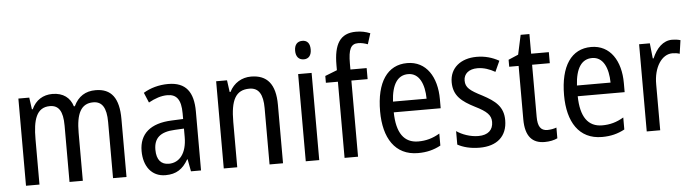

<svg xmlns="http://www.w3.org/2000/svg" viewBox="-48 -966 4255 1178"><g transform="rotate(-5 2080.0 -377.5)"><path d="M547 -547C485 -547 440 -519 412 -460H406C390 -513 348 -547 281 -547C224 -547 178 -519 153 -464H148L138 -537H71V0H154V-280C154 -397 176 -474 259 -474C313 -474 339 -437 339 -347V0H421V-296C421 -412 450 -474 526 -474C580 -474 607 -435 607 -345V0H690V-357C690 -486 644 -547 547 -547Z M994 -546C937 -546 884 -531 841 -505L867 -443C907 -465 945 -478 983 -478C1040 -478 1067 -443 1067 -359V-324L997 -321C865 -316 796 -256 796 -150C796 -58 843 10 930 10C997 10 1037 -18 1070 -75H1073L1087 0H1149V-363C1149 -483 1103 -546 994 -546ZM1010 -262 1067 -265V-213C1067 -113 1022 -58 956 -58C910 -58 881 -87 881 -151C881 -220 918 -258 1010 -262Z M1504 -547C1448 -547 1398 -518 1371 -464H1366L1356 -537H1289V0H1372V-279C1372 -413 1403 -474 1488 -474C1546 -474 1571 -431 1571 -347V0H1654V-360C1654 -488 1603 -547 1504 -547Z M1837 -738C1807 -738 1788 -719 1788 -681C1788 -644 1807 -624 1837 -624C1866 -624 1884 -644 1884 -681C1884 -719 1867 -738 1837 -738ZM1877 -537H1794V0H1877Z M2216 -469V-537H2116V-573C2116 -662 2132 -694 2177 -694C2197 -694 2217 -689 2236 -682L2257 -748C2230 -759 2203 -765 2170 -765C2071 -765 2033 -699 2033 -571V-540L1959 -511V-469H2033V0H2116V-469Z M2466 -546C2344 -546 2275 -445 2275 -265C2275 -102 2343 10 2485 10C2539 10 2582 -1 2625 -24V-98C2581 -72 2540 -61 2493 -61C2405 -61 2360 -125 2358 -252H2647V-308C2647 -444 2584 -546 2466 -546ZM2466 -478C2535 -478 2565 -407 2566 -318H2359C2365 -425 2402 -478 2466 -478Z M3035 -145C3035 -228 2986 -266 2909 -307C2834 -345 2808 -365 2808 -408C2808 -450 2840 -477 2893 -477C2931 -477 2968 -464 3001 -445L3031 -511C2990 -534 2945 -547 2894 -547C2795 -547 2728 -492 2728 -405C2728 -321 2779 -283 2857 -243C2930 -207 2954 -182 2954 -141C2954 -92 2923 -62 2863 -62C2813 -62 2762 -81 2729 -104V-21C2762 -3 2807 10 2865 10C2971 10 3035 -45 3035 -145Z M3288 -62C3246 -62 3229 -90 3229 -148V-469H3338V-537H3229V-658H3175L3149 -538L3088 -512V-469H3146V-140C3146 -34 3190 10 3265 10C3295 10 3324 4 3344 -6V-72C3328 -66 3307 -62 3288 -62Z M3599 -546C3477 -546 3408 -445 3408 -265C3408 -102 3476 10 3618 10C3672 10 3715 -1 3758 -24V-98C3714 -72 3673 -61 3626 -61C3538 -61 3493 -125 3491 -252H3780V-308C3780 -444 3717 -546 3599 -546ZM3599 -478C3668 -478 3698 -407 3699 -318H3492C3498 -425 3535 -478 3599 -478Z M4098 -547C4042 -547 4001 -504 3975 -443H3970L3960 -537H3894V0H3977V-282C3976 -388 4027 -464 4092 -464C4108 -464 4124 -462 4137 -457L4149 -540C4132 -545 4114 -547 4098 -547Z"/></g></svg>

Font: Noto Sans Telugu Condensed
Style: Regular
Weight: 400
Width: 3
Designer: Jelle Bosma - Monotype Design Team
Foundry: Monotype Imaging Inc.
Version: Version 2.005